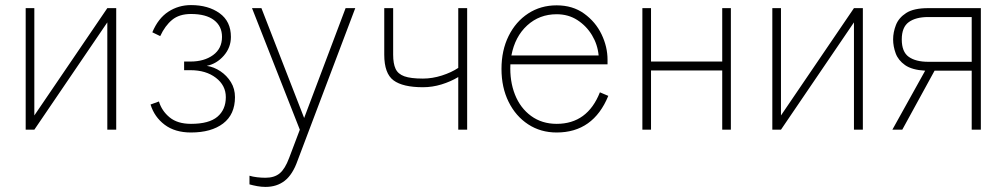

<svg xmlns="http://www.w3.org/2000/svg" viewBox="-20 -510 3959 755"><path d="M81 0V-478H115V-56L402 -478H437V0H402V-422L115 0Z M731 11Q668 11 627.5 -19.5Q587 -50 572 -99L605 -111Q616 -74 647 -48.5Q678 -23 731 -23Q802 -23 835 -51Q868 -79 868 -128Q868 -174 829 -204Q790 -234 729 -234H704V-268H729Q783 -268 818 -293.5Q853 -319 853 -365Q853 -407 821.5 -431Q790 -455 731 -455Q685 -455 657 -432Q629 -409 610 -368L579 -383Q602 -438 642 -464Q682 -490 731 -490Q799 -490 843.5 -458Q888 -426 888 -365Q888 -323 860 -291Q832 -259 793 -251Q821 -247 846.5 -230Q872 -213 888 -187Q904 -161 904 -128Q904 -60 857.5 -24.5Q811 11 731 11Z M1024 225Q1008 225 991.5 222Q975 219 961 215V181Q974 185 991 187Q1008 189 1024 189Q1059 189 1080 171.5Q1101 154 1117 111L1159 0L971 -478H1008L1176 -46L1339 -478H1377L1150 122Q1131 176 1100 200.5Q1069 225 1024 225Z M1782 0V-207Q1752 -189 1716 -178Q1680 -167 1643 -167Q1564 -167 1527.5 -194Q1491 -221 1491 -295V-478H1526V-295Q1526 -260 1535.5 -239.5Q1545 -219 1570 -210Q1595 -201 1643 -201Q1680 -201 1717.5 -213Q1755 -225 1782 -243V-478H1817V0Z M2169 11Q2106 11 2057 -21Q2008 -53 1980 -109.5Q1952 -166 1952 -239Q1952 -312 1980 -368.5Q2008 -425 2057 -457Q2106 -489 2169 -489Q2232 -489 2277 -456.5Q2322 -424 2345.5 -375Q2369 -326 2369 -275V-257H1987Q1984 -191 2005 -138Q2026 -85 2068.5 -54Q2111 -23 2169 -23Q2290 -23 2339 -147L2372 -133Q2313 11 2169 11ZM1991 -292H2334Q2330 -335 2308 -371.5Q2286 -408 2250.5 -431Q2215 -454 2169 -454Q2101 -454 2053 -410Q2005 -366 1991 -292Z M2506 0V-478H2540V-268H2820V-478H2854V0H2820V-233H2540V0Z M3017 0V-478H3051V-56L3338 -478H3373V0H3338V-422L3051 0Z M3489 0 3618 -232Q3566 -235 3539 -254Q3512 -273 3502 -300.5Q3492 -328 3492 -355Q3492 -383 3503 -411.5Q3514 -440 3543.5 -459Q3573 -478 3630 -478H3837V0H3801V-232H3655L3528 0ZM3630 -267H3801V-443H3630Q3581 -443 3553.5 -423Q3526 -403 3526 -355Q3526 -306 3553.5 -286.5Q3581 -267 3630 -267Z"/></svg>

Font: Zen Kaku Gothic Antique Light
Style: Regular
Weight: 300
Designer: Yoshimichi Ohira
Foundry: Positype
Version: Version 1.001